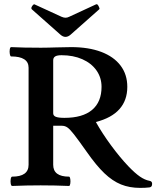

<svg xmlns="http://www.w3.org/2000/svg" viewBox="-20 -893 753 925"><path d="M398.4 -160.6Q356 -220.7 336.4 -245.6Q316.9 -270.5 304.9 -278.8Q293 -287.1 278.3 -287.1H236.3V-99.1Q236.3 -42 312.5 -42Q316.9 -42 318.6 -30.8Q320.3 -19.5 318.6 -8.3Q316.9 2.9 312.5 2.9Q244.6 0 175.8 0Q107.4 0 38.6 2.9Q33.7 2.9 31.7 -8.3Q29.8 -19.5 31.7 -30.8Q33.7 -42 38.6 -42Q117.7 -42 117.7 -99.1V-566.9Q117.7 -593.8 96.7 -607.4Q75.7 -621.1 33.7 -621.1Q29.3 -621.1 27.3 -632.6Q25.4 -644 27.1 -655Q28.8 -666 33.7 -666Q91.3 -663.1 177.2 -663.1Q195.8 -663.1 213.9 -663.6Q231.9 -664.1 250.5 -664.6Q286.6 -666 323.2 -666Q406.7 -666 467.5 -643.1Q528.3 -620.1 560.8 -577.1Q593.3 -534.2 593.3 -474.6Q593.3 -409.7 555.4 -367.2Q517.6 -324.7 441.9 -305.2Q472.2 -251 514.9 -192.9Q557.6 -134.8 598.6 -91.8Q630.4 -58.6 654.3 -42.2Q678.2 -25.9 699.7 -22Q712.9 -20 712.9 -7.8Q712.9 1 709.7 4.9Q706.5 8.8 700.7 9.8Q681.6 12.2 655.3 12.2Q604 12.2 563 -4.4Q522 -21 482.9 -58.3Q443.8 -95.7 398.4 -160.6ZM469.2 -474.6Q469.2 -519 444.8 -553.7Q420.4 -588.4 376.7 -607.7Q333 -627 276.4 -627Q255.4 -627 245.8 -621.1Q236.3 -615.2 236.3 -602.5V-347.2Q236.3 -335.4 249 -330.3Q261.7 -325.2 290.5 -325.2Q377.9 -325.2 423.6 -363.5Q469.2 -401.9 469.2 -474.6ZM271 -726.1 133.3 -848.1Q127.9 -853.5 135.3 -864.3Q138.7 -869.1 141.6 -871.1Q144.5 -873 146 -872.1L276.9 -812Q287.6 -807.6 295.4 -807.6Q304.2 -807.6 313 -812L442.9 -872.1H443.4Q446.3 -873.5 449 -871.6Q451.7 -869.6 455.1 -863.3Q458.5 -856.9 459.2 -853.5Q460 -850.1 458 -848.1L320.3 -726.1Q308.1 -715.3 295.4 -715.3Q283.2 -715.3 271 -726.1Z"/></svg>

Font: Junicode Two Beta VF
Style: Regular
Weight: 400
Designer: Peter S. Baker
Foundry: Briery Creek Software
Version: Version 1.031 beta; ttfautohint (v1.8.1.43-b0c9)